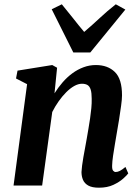

<svg xmlns="http://www.w3.org/2000/svg" viewBox="-20 -863 650 893"><path d="M233.5 -429Q250.5 -456 271.2 -480Q292 -504 316.5 -522Q341 -540 368.5 -550.2Q396 -560.5 426 -560.5Q481 -560.5 514.2 -528.2Q547.5 -496 547.5 -419.5Q547.5 -401 543.2 -370.5Q539 -340 533.8 -306.8Q528.5 -273.5 523.5 -246Q519.5 -221 514.5 -192.8Q509.5 -164.5 505.8 -138.2Q502 -112 501.5 -92.5Q501 -75 506.2 -69Q511.5 -63 518 -63Q527 -63 537.5 -68.2Q548 -73.5 563.5 -86.5L576.5 -56.5Q571 -48.5 553.2 -32.5Q535.5 -16.5 507.2 -3.2Q479 10 440.5 10Q408 10 390.5 0Q373 -10 366 -26.5Q359 -43 359 -63Q359.5 -75 361.8 -92.8Q364 -110.5 367.8 -132Q371.5 -153.5 375.8 -175.8Q380 -198 383.5 -218.5Q387 -239.5 391.2 -263.5Q395.5 -287.5 399 -312.2Q402.5 -337 404.8 -360.2Q407 -383.5 406.5 -403.5Q406.5 -431 401.8 -446.2Q397 -461.5 387 -467.5Q377 -473.5 361 -473.5Q344 -473.5 325.2 -463Q306.5 -452.5 288 -434Q269.5 -415.5 252.8 -391.8Q236 -368 223 -342L176 0H43L106 -471.5L54.5 -498L61.5 -534.5L223 -560.5L245.5 -548ZM321 -619 220.5 -820 267.5 -843Q293 -812.5 318.8 -779.5Q344.5 -746.5 371.5 -714.5Q409 -746.5 444 -779.2Q479 -812 518.5 -843L563 -818.5L400 -619Z"/></svg>

Font: Merriweather 36pt
Style: Bold Italic
Weight: 700
Italic angle: -7.8°
Version: Version 2.101